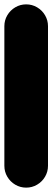

<svg xmlns="http://www.w3.org/2000/svg" viewBox="-20 -860 240 880"><path d="M0 -100H200V-740H0ZM100 -200Q73 -200 50 -186.5Q27 -173 13.5 -150Q0 -127 0 -100Q0 -73 13.5 -50Q27 -27 50 -13.5Q73 0 100 0Q127 0 150 -13.5Q173 -27 186.5 -50Q200 -73 200 -100Q200 -127 186.5 -150Q173 -173 150 -186.5Q127 -200 100 -200ZM100 -840Q73 -840 50 -826.5Q27 -813 13.5 -790Q0 -767 0 -740Q0 -713 13.5 -690Q27 -667 50 -653.5Q73 -640 100 -640Q127 -640 150 -653.5Q173 -667 186.5 -690Q200 -713 200 -740Q200 -767 186.5 -790Q173 -813 150 -826.5Q127 -840 100 -840Z"/></svg>

Font: Wavefont ExtraBold
Style: Regular
Weight: 800
Monospace: yes
Version: Version 3.005;gftools[0.9.33]